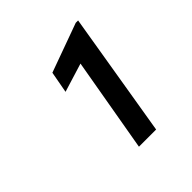

<svg xmlns="http://www.w3.org/2000/svg" viewBox="-117 -798 559 559"><g transform="rotate(-45 162.5 -518.5)"><path d="M281.2 -710.9 217.3 -325.7H146.5L197.3 -617.2L108.4 -589.8L120.6 -656.2L271.5 -710.9Z"/></g></svg>

Font: Roboto Condensed
Style: Italic
Weight: 400
Italic angle: -12°
Designer: Christian Robertson
Foundry: Google
Version: Version 3.0